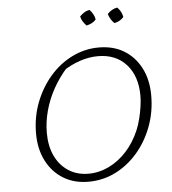

<svg xmlns="http://www.w3.org/2000/svg" viewBox="-58 -901 862 961"><g transform="rotate(-5 373.5 -420.0)"><path d="M348 8Q276 8 222 -25Q168 -58 137.5 -117.5Q107 -177 107 -255Q107 -338 135 -410.5Q163 -483 211 -538.5Q259 -594 322.5 -625.5Q386 -657 457 -657Q530 -657 583.5 -624.5Q637 -592 667.5 -533Q698 -474 698 -395Q698 -312 670.5 -239Q643 -166 595 -110.5Q547 -55 484 -23.5Q421 8 348 8ZM352 -32Q405 -32 454.5 -56Q504 -80 544 -124Q584 -168 609 -227Q620 -253 627.5 -283Q635 -313 639.5 -343Q644 -373 644 -398Q644 -497 591.5 -555.5Q539 -614 449 -614Q404 -614 358 -598.5Q312 -583 270 -555L290 -571Q249 -525 220 -472.5Q191 -420 176 -364Q161 -308 161 -254Q161 -187 184.5 -137.5Q208 -88 251 -60Q294 -32 352 -32ZM428 -848Q438 -837 445 -824.5Q452 -812 454 -798Q446 -788 432.5 -781Q419 -774 406 -772Q395 -783 387.5 -795.5Q380 -808 378 -820Q389 -831 401 -838.5Q413 -846 428 -848ZM567 -848Q578 -836 584.5 -824Q591 -812 593 -798Q583 -787 571 -780.5Q559 -774 546 -772Q536 -781 528.5 -793.5Q521 -806 517 -820Q527 -831 540 -838.5Q553 -846 567 -848Z"/></g></svg>

Font: Piazzolla Thin Thin
Style: Italic
Weight: 250
Italic angle: -11.3°
Version: Version 2.005